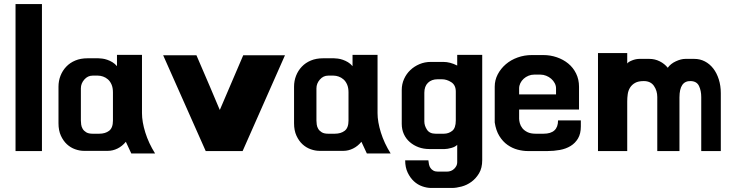

<svg xmlns="http://www.w3.org/2000/svg" viewBox="-20 -699 3639 952"><path d="M188 50H57V-679H188Z M684 -138Q684 -95 700.5 -42Q717 11 749 62H631L604 4Q586 26 562.5 37.5Q539 49 515 49H396Q375 49 352.5 41Q330 33 312 16.5Q294 0 282 -26Q270 -52 270 -88V-269Q270 -298 280 -323.5Q290 -349 308.5 -368.5Q327 -388 353.5 -399Q380 -410 414 -410H468Q475 -410 487 -408.5Q499 -407 512 -402.5Q525 -398 537.5 -390.5Q550 -383 560 -371V-427H684ZM540 -241Q540 -264 533 -280Q526 -296 515 -305.5Q504 -315 491 -319.5Q478 -324 466 -324H439Q415 -324 398 -304.5Q381 -285 381 -261V-101Q381 -93 382.5 -81.5Q384 -70 390 -60Q396 -50 407.5 -43Q419 -36 439 -36H472Q502 -36 521 -50.5Q540 -65 540 -101Z M1186 -425H1393L1183 50H1000L789 -425H954Q998 -323 1021.5 -268Q1045 -213 1055.5 -187.5Q1066 -162 1068 -158Q1070 -154 1070 -154Z M1852 -138Q1852 -95 1868.5 -42Q1885 11 1917 62H1799L1772 4Q1754 26 1730.5 37.5Q1707 49 1683 49H1564Q1543 49 1520.5 41Q1498 33 1480 16.5Q1462 0 1450 -26Q1438 -52 1438 -88V-269Q1438 -298 1448 -323.5Q1458 -349 1476.5 -368.5Q1495 -388 1521.5 -399Q1548 -410 1582 -410H1636Q1643 -410 1655 -408.5Q1667 -407 1680 -402.5Q1693 -398 1705.5 -390.5Q1718 -383 1728 -371V-427H1852ZM1708 -241Q1708 -264 1701 -280Q1694 -296 1683 -305.5Q1672 -315 1659 -319.5Q1646 -324 1634 -324H1607Q1583 -324 1566 -304.5Q1549 -285 1549 -261V-101Q1549 -93 1550.5 -81.5Q1552 -70 1558 -60Q1564 -50 1575.5 -43Q1587 -36 1607 -36H1640Q1670 -36 1689 -50.5Q1708 -65 1708 -101Z M2371 -427V95Q2371 134 2355.5 160Q2340 186 2317.5 202.5Q2295 219 2268.5 226Q2242 233 2221 233H2118Q2097 233 2074 225Q2051 217 2032.5 200Q2014 183 2001.5 157Q1989 131 1989 96H2104Q2105 106 2107 116Q2109 126 2114.5 134Q2120 142 2129 147Q2138 152 2152 152H2195Q2218 152 2232.5 137.5Q2247 123 2247 106V19Q2238 29 2218 34.5Q2198 40 2185 40H2109Q2080 40 2055.5 31Q2031 22 2012 5.5Q1993 -11 1982.5 -34Q1972 -57 1972 -85V-253Q1972 -282 1983.5 -307.5Q1995 -333 2014.5 -351.5Q2034 -370 2060 -381Q2086 -392 2116 -392H2178Q2212 -392 2247 -374V-427ZM2181 -36Q2204 -36 2222 -50Q2240 -64 2240 -102V-245Q2240 -277 2217.5 -291.5Q2195 -306 2171 -306H2150Q2120 -306 2102 -288.5Q2084 -271 2084 -239V-97Q2084 -76 2097 -56Q2110 -36 2140 -36Z M2674 -426Q2709 -426 2741 -415Q2773 -404 2797.5 -384Q2822 -364 2836.5 -334.5Q2851 -305 2851 -269V-156H2554V-110Q2554 -101 2557.5 -88Q2561 -75 2570 -63.5Q2579 -52 2595 -44Q2611 -36 2636 -36H2675Q2747 -36 2747 -102H2860V-72Q2860 -36 2846 -12.5Q2832 11 2809 25Q2786 39 2756 44.5Q2726 50 2694 50H2598Q2573 50 2546.5 43Q2520 36 2496.5 19.5Q2473 3 2456 -24.5Q2439 -52 2433 -92V-269Q2433 -302 2448 -330.5Q2463 -359 2488 -380.5Q2513 -402 2546.5 -414Q2580 -426 2617 -426ZM2554 -231H2737V-261Q2737 -274 2730.5 -286.5Q2724 -299 2713 -308.5Q2702 -318 2688 -323.5Q2674 -329 2660 -329H2628Q2614 -329 2600.5 -323.5Q2587 -318 2576.5 -308.5Q2566 -299 2560 -286.5Q2554 -274 2554 -261Z M3457 50V-218Q3457 -249 3446 -272.5Q3435 -296 3405 -297Q3349 -299 3349 -216V50H3239V-218Q3239 -249 3222.5 -273Q3206 -297 3172 -297Q3145 -297 3129 -288Q3113 -279 3104 -264.5Q3095 -250 3092.5 -232Q3090 -214 3090 -196V50H2945V-436H3090V-384Q3095 -392 3114 -399.5Q3133 -407 3150 -407H3200Q3227 -407 3251 -395Q3275 -383 3291 -363Q3305 -383 3331 -395Q3357 -407 3378 -407H3423Q3451 -407 3475 -394.5Q3499 -382 3516.5 -359.5Q3534 -337 3544 -305.5Q3554 -274 3554 -237V50Z"/></svg>

Font: BM HANNA
Style: Regular
Weight: 400
Designer: BONGJIN KIM, JAEHYUN KEUM, MINJUNG KIM, JUHEE TAE
Foundry: WOOWA BROTHERS Corporation.
Version: Version 1.000